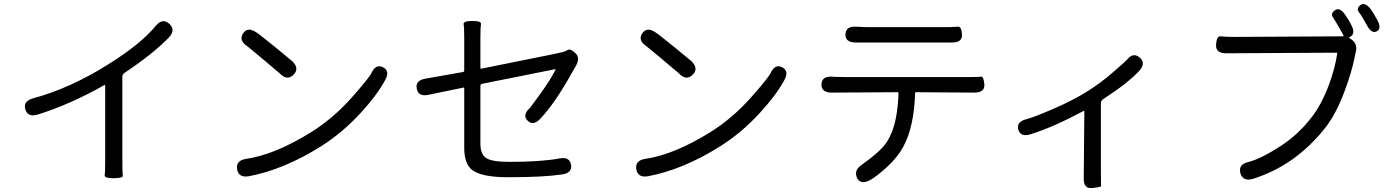

<svg xmlns="http://www.w3.org/2000/svg" viewBox="-20 -870 6980 962"><path d="M550 23Q502 23 504.5 8Q507 -7 507 -76V-441Q507 -446 503 -444Q335 -348 169 -296Q119 -281 107 -322Q95 -363 145 -377Q333 -428 523 -548Q685 -649 761 -741Q794 -781 828 -751Q862 -720 826 -682Q748 -601 604 -505Q593 -498 593 -485V-76Q593 1 595 11.5Q597 22 550 23Z M1227 13Q1176 22 1168 -22Q1161 -66 1213 -74Q1358 -95 1541 -209Q1652 -279 1744 -383Q1829 -479 1841 -504Q1863 -551 1899 -533Q1935 -515 1910 -469Q1869 -393 1786 -303Q1695 -204 1587 -136Q1402 -20 1227 13ZM1450 -495Q1418 -464 1382 -502Q1380 -504 1304 -568Q1223 -636 1218 -639Q1175 -668 1198 -703Q1221 -737 1264 -708Q1280 -698 1360 -633Q1440 -568 1445 -563Q1482 -526 1450 -495Z M2526 18Q2394 18 2346 -18Q2306 -49 2306 -129V-427Q2306 -432 2301 -431L2127 -395Q2076 -384 2068 -426Q2060 -467 2112 -476L2299 -509Q2306 -510 2306 -517V-681Q2306 -732 2303 -748.5Q2300 -765 2347 -765Q2393 -765 2390 -748.5Q2387 -732 2387 -681V-530Q2387 -525 2392 -526L2749 -598Q2774 -603 2799 -609Q2810 -611 2824.5 -619.5Q2839 -628 2864 -603Q2888 -579 2865 -539Q2862 -535 2850 -513Q2760 -351 2687 -275Q2651 -237 2623 -266Q2596 -294 2635 -329Q2639 -333 2693 -408Q2739 -472 2763 -520Q2765 -524 2760 -523L2395 -450Q2387 -448 2387 -440V-150Q2387 -97 2416 -78Q2445 -59 2532 -59Q2691 -59 2783 -76Q2834 -86 2841 -45Q2848 -3 2796 4Q2703 18 2526 18Z M3227 13Q3176 22 3168 -22Q3161 -66 3213 -74Q3358 -95 3541 -209Q3652 -279 3744 -383Q3829 -479 3841 -504Q3863 -551 3899 -533Q3935 -515 3910 -469Q3869 -393 3786 -303Q3695 -204 3587 -136Q3402 -20 3227 13ZM3450 -495Q3418 -464 3382 -502Q3380 -504 3304 -568Q3223 -636 3218 -639Q3175 -668 3198 -703Q3221 -737 3264 -708Q3280 -698 3360 -633Q3440 -568 3445 -563Q3482 -526 3450 -495Z M4338 33Q4291 57 4274 21Q4257 -16 4297 -44Q4395 -113 4425 -161Q4455 -209 4468 -275Q4479 -328 4482 -403Q4482 -408 4477 -408L4148 -406Q4095 -406 4096 -447Q4097 -489 4150 -486L4157 -485Q4182 -484 4207 -484H4837Q4885 -484 4896.5 -486Q4908 -488 4912 -447Q4915 -406 4861 -406L4570 -408Q4565 -408 4565 -403Q4560 -235 4506 -135Q4479 -84 4425.5 -34.5Q4372 15 4338 33ZM4268 -657Q4215 -657 4216 -698Q4218 -740 4270 -736H4280Q4305 -734 4330 -734H4710Q4760 -734 4778.5 -736.5Q4797 -739 4800 -698Q4803 -657 4750 -657Z M5454 72Q5409 78 5410 23L5413 -311Q5413 -316 5409 -314Q5258 -233 5143 -197Q5093 -182 5082 -221Q5072 -260 5123 -273Q5154 -280 5261 -326Q5353 -366 5422 -408.5Q5491 -451 5558 -509Q5620 -563 5625 -569Q5657 -610 5690 -582Q5723 -554 5688 -515Q5632 -454 5507 -373Q5496 -366 5496 -353V-10Q5496 58 5497 62.5Q5498 67 5454 72Z M6258 26Q6208 41 6195 -2Q6183 -46 6234 -58Q6298 -74 6396 -138Q6482 -193 6550 -280Q6600 -344 6637 -441Q6669 -527 6680 -601Q6681 -606 6676 -606L6123 -603Q6070 -603 6073 -647Q6076 -691 6096.5 -688Q6117 -685 6170 -685L6709 -688Q6714 -688 6712 -692Q6674 -761 6659.5 -782Q6645 -803 6669 -819Q6693 -836 6722 -793Q6739 -768 6750 -746Q6775 -699 6742 -684Q6737 -682 6741 -679L6746 -676Q6786 -651 6772 -606Q6771 -601 6766 -577Q6751 -504 6718 -416Q6676 -302 6622 -232Q6472 -41 6258 26ZM6878 -713Q6852 -699 6828 -745Q6804 -789 6789 -808.5Q6774 -828 6797 -845Q6820 -862 6851 -820Q6860 -807 6879 -773Q6905 -728 6878 -713Z"/></svg>

Font: Resource Han Rounded KR
Style: Regular
Weight: 400
Designer: Cyano Hao (round all glyphs); Ryoko NISHIZUKA 西塚涼子 (kana, bopomofo & ideographs); Paul D. Hunt (Latin, Greek & Cyrillic)
Foundry: Cyano Hao
Version: 0.990